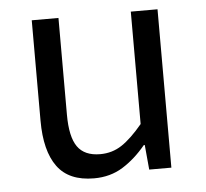

<svg xmlns="http://www.w3.org/2000/svg" viewBox="-42 -530 629 587"><g transform="rotate(-5 272.0 -237.0)"><path d="M224 12Q147 12 111.5 -36.5Q76 -85 76 -178V-486H158V-189Q158 -121 179.5 -90.5Q201 -60 249 -60Q286 -60 315.5 -79.5Q345 -99 380 -141V-486H462V0H394L387 -76H384Q351 -36 312.5 -12Q274 12 224 12Z"/></g></svg>

Font: Source Sans 3
Style: Regular
Weight: 400
Designer: Paul D. Hunt
Foundry: Adobe
Version: Version 3.046;hotconv 1.0.118;makeotfexe 2.5.65603